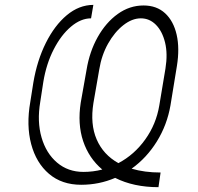

<svg xmlns="http://www.w3.org/2000/svg" viewBox="-20 -760 823 800"><path d="M649.1 -41.2 640.3 19.9Q536.6 19.9 459.9 -18.8Q392.8 9.9 318.2 9.9Q237.6 9.9 184.1 -35.7Q130.7 -81.3 109.9 -159.6Q89.1 -237.9 106.2 -335.2L119 -416.2Q134.6 -508.2 171 -581.1Q207.4 -654.1 258.3 -696.7Q309.3 -739.3 369 -739.7L359.4 -683.6Q316.8 -683.6 275.6 -648.8Q234.4 -614 203.7 -554Q172.9 -494 160.5 -418.7L147.7 -335.2Q133.9 -253.6 153.1 -187.3Q172.2 -121.1 217.9 -82.4Q263.5 -43.7 327.8 -43.7Q367.9 -43.7 406.2 -53.6Q350.5 -100.5 326.5 -171.9Q302.6 -243.3 316.4 -332.4L340.6 -468.8Q353 -544.7 387.1 -605.5Q421.2 -666.2 470.5 -701.7Q519.9 -737.2 578.1 -737.2Q632.8 -737.2 668 -704.7Q703.1 -672.2 716.1 -615.2Q729 -558.2 717 -484.4L690.3 -321Q676.1 -239.3 633.7 -170.8Q591.3 -102.3 528.4 -57.2Q582 -41.2 649.1 -41.2ZM473.4 -80.3Q539.8 -115.4 585.2 -179Q630.7 -242.5 643.8 -321L669.4 -474.4Q679.3 -535.5 667.8 -582.7Q656.2 -630 629.6 -656.8Q603 -683.6 566.8 -683.6Q530.2 -683.6 493.8 -655Q457.4 -626.4 430.2 -578.1Q403.1 -529.8 393.5 -470.2L369.3 -331Q355.1 -242.9 382.8 -179Q410.5 -115.1 473.4 -80.3Z"/></svg>

Font: Inter UI Extra Light
Style: Italic
Weight: 200
Italic angle: -9.39999°
Designer: Rasmus Andersson
Foundry: rsms
Version: 3.2;8d6f07862